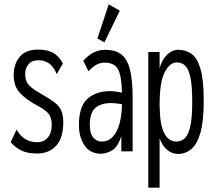

<svg xmlns="http://www.w3.org/2000/svg" viewBox="-20 -696 979 883"><path d="M150 10Q105 10 77 -4.5Q49 -19 29 -42L56 -100Q89 -42 151 -42Q182 -42 200 -63.5Q218 -85 218 -123Q218 -152 205 -170.5Q192 -189 154 -209Q103 -236 73 -267Q43 -298 43 -351Q43 -402 71 -435Q99 -468 156 -468Q198 -468 225 -452.5Q252 -437 269 -404L241 -355Q227 -389 206 -404Q185 -419 158 -419Q126 -419 111 -400.5Q96 -382 96 -357Q96 -336 102 -321.5Q108 -307 124.5 -293.5Q141 -280 173 -262Q208 -242 229.5 -226Q251 -210 261 -189Q271 -168 271 -133Q271 -62 238.5 -26Q206 10 150 10Z M444 11Q395 11 369 -27Q343 -65 343 -120Q343 -208 383 -242.5Q423 -277 486 -277Q499 -277 512.5 -275Q526 -273 541 -270Q539 -351 521.5 -379.5Q504 -408 461 -408Q422 -408 387 -368L363 -416Q406 -467 465 -467Q507 -467 535 -448Q563 -429 576.5 -380.5Q590 -332 590 -243V0H538V-70Q522 -20 495.5 -4.5Q469 11 444 11ZM393 -122Q393 -82 409 -63.5Q425 -45 449 -45Q490 -45 514.5 -89Q539 -133 541 -217Q528 -219 515 -220.5Q502 -222 490 -222Q445 -222 419 -200Q393 -178 393 -122ZM460 -501 428 -519 480 -676 531 -647Z M662 167V-457H714V-382Q724 -420 747.5 -443.5Q771 -467 801 -467Q834 -467 860.5 -448.5Q887 -430 902 -379.5Q917 -329 917 -232Q917 -140 902 -86.5Q887 -33 860 -10.5Q833 12 799 12Q771 12 748.5 -7Q726 -26 714 -60V167ZM791 -45Q811 -45 827.5 -58Q844 -71 854 -110Q864 -149 864 -229Q864 -300 856 -338.5Q848 -377 833 -392.5Q818 -408 795 -409Q762 -410 738 -365Q714 -320 714 -213Q715 -121 735.5 -83Q756 -45 791 -45Z"/></svg>

Font: Inconsolata ExtraCondensed Thin
Style: Regular
Weight: 100
Width: 2
Monospace: yes
Designer: Raph Levien, Cyreal, Brenton Simpson
Foundry: Raph Levien, Cyreal, Google
Version: Version 3.100; ttfautohint (v1.8.4.7-5d5b)